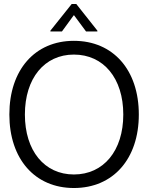

<svg xmlns="http://www.w3.org/2000/svg" viewBox="-20 -931 744 964"><path d="M351 13C548 13 677 -133 677 -356C677 -580 548 -726 351 -726C155 -726 27 -580 27 -356C27 -133 155 13 351 13ZM105 -356C105 -538 203 -657 351 -657C500 -657 599 -538 599 -356C599 -174 500 -55 351 -55C203 -55 105 -174 105 -356ZM233 -773H291L350 -854H352L412 -773H469V-777L363 -911H340L233 -777Z"/></svg>

Font: Non Bureau Light
Style: Regular
Weight: 300
Designer: Jona Saucedo
Foundry: Non Foundry
Version: Version 1.000;FEAKit 1.0